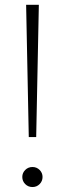

<svg xmlns="http://www.w3.org/2000/svg" viewBox="-20 -752 264 782"><path d="M127.4 -193.8H97.2L86.4 -732.4H138.2ZM112.3 9.8Q94.7 9.8 82.8 -2.2Q70.8 -14.2 70.8 -31.2Q70.8 -47.9 82.8 -59.8Q94.7 -71.8 112.3 -71.8Q129.4 -71.8 141.4 -59.8Q153.3 -47.9 153.3 -31.2Q153.3 -14.2 141.4 -2.2Q129.4 9.8 112.3 9.8Z"/></svg>

Font: Kumbh Sans Light
Style: Regular
Weight: 300
Version: Version 1.004